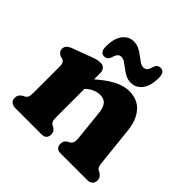

<svg xmlns="http://www.w3.org/2000/svg" viewBox="-177 -857 1018 1018"><g transform="rotate(45 332.0 -348.0)"><path d="M262.1 -450.2V-125.8Q262.1 -100.5 265.8 -90.6Q269.6 -80.7 278.3 -75.8L289.7 -70Q308.7 -58 308.7 -36.8Q308.7 0 271.7 0H74.9Q56.1 0 45 -9.8Q33.9 -19.6 33.9 -36.8Q33.9 -50 40.1 -59Q46.3 -68 57.7 -74.8L68.5 -79.8Q76.8 -84.7 81.2 -93.8Q85.5 -102.9 85.5 -125.8V-321.4Q85.5 -341.8 80.1 -349.6Q74.6 -357.4 65.3 -361.4L50.3 -364.6Q40 -370.2 33.6 -377.7Q27.1 -385.2 27.1 -397.4Q27.1 -411.2 35.6 -420.8Q44 -430.4 62.3 -437.2L158.1 -473.2Q180 -481.7 194.9 -485.9Q209.8 -490.2 225.5 -490.2Q242.5 -490.2 252.3 -479Q262.1 -467.8 262.1 -450.2ZM245.3 -317.1 211.5 -355.9 235.1 -378.2Q299.4 -439.2 347.9 -465.4Q396.5 -491.6 438.6 -491.6Q502 -491.6 537.9 -449.7Q573.9 -407.9 580.7 -338.4L603.1 -125.8Q605.4 -102.9 608.8 -93.8Q612.2 -84.7 620.1 -79.8L630.7 -74.8Q642.1 -67.2 648.3 -58.6Q654.5 -50 654.5 -36.8Q654.5 -19.6 643.6 -9.8Q632.8 0 613.5 0H414.4Q377.4 0 377.4 -36.8Q377.4 -58 396.4 -70L407.9 -75.8Q416.6 -80.7 421.5 -90.6Q426.4 -100.5 424.1 -125.8L406.5 -295.6Q402.6 -332.1 387.9 -350.2Q373.2 -368.2 343.4 -368.2Q325.3 -368.2 305.4 -360.6Q285.5 -353 263.5 -333.2ZM413.9 -527.7Q391.7 -527.7 372.9 -537.1Q354.2 -546.4 338.3 -559Q322.5 -571.6 308.4 -581Q294.4 -590.3 280.9 -590.3Q267 -590.3 258.8 -580.4Q250.6 -570.5 245 -549.5Q237 -526.6 213.8 -526.6Q183.1 -526.6 183.1 -571.1Q183.1 -632.2 207.8 -663.6Q232.5 -695 269.2 -695Q291.4 -695 310.1 -685.6Q328.9 -676.3 344.7 -663.7Q360.6 -651.1 374.6 -641.7Q388.7 -632.4 402.3 -632.4Q417.1 -632.4 425 -642.6Q432.9 -652.8 438.1 -673.5Q446.1 -696.1 469.4 -696.1Q500 -696.1 500 -651.9Q500 -590.4 475.1 -559Q450.2 -527.7 413.9 -527.7Z"/></g></svg>

Font: Fraunces SuperSoft 9pt
Style: Regular
Weight: 900
Version: Version 1.000;[b76b70a41]